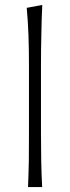

<svg xmlns="http://www.w3.org/2000/svg" viewBox="-20 -763 284 783"><path d="M94.3 0H151.9C150 -37.1 148.6 -72.9 148.1 -107.6C147.6 -141.9 147.1 -179.5 147.1 -220.5V-495.2C147.1 -538.6 147.6 -580.5 148.6 -621C149 -661.4 150.5 -701.9 152.4 -742.9L89 -731C92.4 -694.3 94.8 -656.7 96.2 -617.6C97.6 -578.6 98.1 -537.6 98.1 -495.2V-220.5C98.1 -179.5 98.1 -141.9 97.6 -107.6C97.1 -72.9 95.7 -37.1 94.3 0Z"/></svg>

Font: Pinar Light
Style: Regular
Weight: 300
Designer: Amin Abedi
Version: Version 2.00;September 9, 2021;FontCreator 13.0.0.2683 64-bi